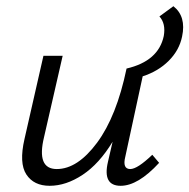

<svg xmlns="http://www.w3.org/2000/svg" viewBox="-20 -594 610 619"><path d="M539 -574Q581 -541 567 -476Q558 -432 524 -398Q490 -364 440 -348L384 -89Q374 -49 400 -49Q423 -49 471 -95L493 -69Q425 5 369 5Q310 5 328 -72L343 -137Q300 -66 246.5 -30.5Q193 5 140 5Q89 5 65 -31.5Q41 -68 59 -146L120 -414H182L122 -152Q97 -49 163 -49Q230 -49 293 -134Q356 -219 388 -373Q491 -397 508 -478Q515 -518 494 -541Z"/></svg>

Font: EauTest
Style: Italic
Weight: 400
Italic angle: -12°
Designer: Christian Thalmann (Catharsis Fonts)
Version: Version 0.001;PS 000.001;hotconv 1.0.88;makeotf.lib2.5.64775